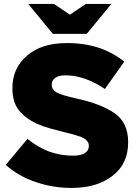

<svg xmlns="http://www.w3.org/2000/svg" viewBox="-20 -927 692 959"><path d="M336.9 11.7Q464.8 11.7 542 -48.8Q620.1 -108.4 620.1 -215.8Q620.1 -216.8 620.1 -217.8Q620.1 -316.4 549.8 -363.3Q479.5 -410.2 359.4 -435.5Q286.1 -452.1 261.7 -465.8Q238.3 -480.5 238.3 -503.9Q238.3 -504.9 238.3 -505.9Q238.3 -524.4 255.9 -538.1Q272.5 -550.8 307.6 -550.8Q354.5 -550.8 405.3 -533.2Q456.1 -515.6 503.9 -482.4Q536.1 -527.3 600.6 -619.1Q543.9 -665 472.7 -688.5Q402.3 -711.9 313.5 -711.9Q186.5 -711.9 114.3 -648.4Q42 -585.9 42 -488.3Q42 -487.3 42 -486.3Q42 -416 75.2 -375Q109.4 -334 165 -308.6Q196.3 -294.9 231.4 -285.2Q266.6 -275.4 305.7 -265.6Q377 -249 400.4 -235.4Q423.8 -220.7 423.8 -199.2Q423.8 -198.2 423.8 -197.3Q423.8 -174.8 403.3 -162.1Q382.8 -149.4 343.8 -149.4Q283.2 -149.4 225.6 -169.9Q168.9 -191.4 117.2 -233.4Q81.1 -190.4 8.8 -103.5Q73.2 -45.9 159.2 -17.6Q244.1 11.7 336.9 11.7ZM536.1 -907.2Q503.9 -907.2 408.2 -907.2Q388.7 -893.6 329.1 -853.5Q309.6 -867.2 250 -907.2Q217.8 -907.2 121.1 -907.2Q151.4 -870.1 244.1 -757.8Q286.1 -757.8 413.1 -757.8Q443.4 -794.9 536.1 -907.2Z"/></svg>

Font: Big-Shock
Style: Black
Weight: 400